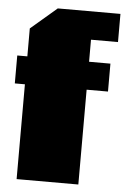

<svg xmlns="http://www.w3.org/2000/svg" viewBox="-53 -776 533 815"><g transform="rotate(5 213.5 -368.5)"><path d="M49 0V-404H6V-523H49V-642L160 -737H427V-617H312V-523H403V-404H312V0Z"/></g></svg>

Font: Tomorrow ExtraBold
Style: Regular
Weight: 800
Designer: Tony de Marco, Monica Rizzolli
Foundry: Just in Type
Version: Version 2.002